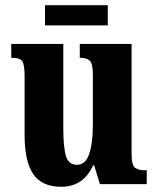

<svg xmlns="http://www.w3.org/2000/svg" viewBox="-20 -704 604 734"><path d="M214 10Q299 10 336 -72H340L362 0H541V-53H533Q510 -53 496.5 -62.5Q483 -72 483 -116V-536H285V-483H288Q310 -483 322.5 -472.5Q335 -462 335 -419V-227Q335 -157 321 -115.5Q307 -74 274 -74Q242 -74 232 -108Q222 -142 222 -215V-536H23V-483H26Q57 -483 65.5 -469.5Q74 -456 74 -413V-188Q74 -87 107 -38.5Q140 10 214 10ZM152 -607V-684H392V-607Z"/></svg>

Font: Noto Serif ExtraCondensed Extra
Style: Regular
Weight: 800
Width: 3
Designer: Monotype Design Team
Foundry: Monotype Imaging Inc.
Version: Version 1.002